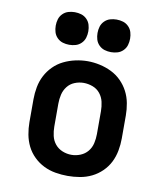

<svg xmlns="http://www.w3.org/2000/svg" viewBox="-85 -827 770 905"><g transform="rotate(10 300.0 -375.0)"><path d="M300 8Q271 8 241.5 3Q212 -2 185.5 -15Q159 -28 137.5 -49Q116 -70 103 -96Q90 -122 84.5 -151.5Q79 -181 79 -210V-320Q79 -349 84.5 -378.5Q90 -408 103.5 -434Q117 -460 138 -481Q159 -502 185.5 -515Q212 -528 241.5 -534.5Q271 -541 300 -541Q329 -541 358.5 -534.5Q388 -528 414.5 -515Q441 -502 462 -481Q483 -460 496.5 -434Q510 -408 515.5 -378.5Q521 -349 521 -320V-210Q521 -181 515.5 -151.5Q510 -122 497 -96Q484 -70 462.5 -49Q441 -28 414.5 -15Q388 -2 358.5 3Q329 8 300 8ZM300 -93Q322 -93 343 -101.5Q364 -110 378 -127Q392 -144 397 -166Q402 -188 402 -210V-320Q402 -342 397 -364Q392 -386 378 -403.5Q364 -421 342.5 -429Q321 -437 299 -437Q277 -437 256 -428.5Q235 -420 221.5 -402.5Q208 -385 203 -363.5Q198 -342 198 -320V-210Q198 -188 203 -166Q208 -144 222 -127Q236 -110 257 -101.5Q278 -93 300 -93ZM400 -602Q384 -602 369 -606.5Q354 -611 342.5 -622.5Q331 -634 326.5 -649Q322 -664 322 -680Q322 -696 326.5 -711Q331 -726 342.5 -737.5Q354 -749 369 -753.5Q384 -758 400 -758Q416 -758 431 -753.5Q446 -749 457.5 -737.5Q469 -726 473.5 -711Q478 -696 478 -680Q478 -664 473.5 -649Q469 -634 457.5 -622.5Q446 -611 431 -606.5Q416 -602 400 -602ZM200 -602Q184 -602 169 -606.5Q154 -611 142.5 -622.5Q131 -634 126.5 -649Q122 -664 122 -680Q122 -696 126.5 -711Q131 -726 142.5 -737.5Q154 -749 169 -753.5Q184 -758 200 -758Q216 -758 231 -753.5Q246 -749 257.5 -737.5Q269 -726 273.5 -711Q278 -696 278 -680Q278 -664 273.5 -649Q269 -634 257.5 -622.5Q246 -611 231 -606.5Q216 -602 200 -602Z"/></g></svg>

Font: Iosevka Curly Slab Extended
Style: Bold
Weight: 700
Width: 7
Monospace: yes
Designer: Belleve Invis
Foundry: Belleve Invis
Version: Version 11.1.0; ttfautohint (v1.8.3)